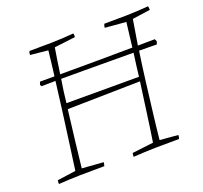

<svg xmlns="http://www.w3.org/2000/svg" viewBox="-115 -779 970 918"><g transform="rotate(-20 370.0 -320.5)"><path d="M35 6Q35 1 35 -3.5Q35 -8 36 -13L130 -26Q137 -78 147 -149.5Q157 -221 167.5 -301.5Q178 -382 188 -463Q144 -462 117 -462L112 -470L117 -485Q153 -485 191 -485Q195 -518 199 -550Q203 -582 206 -612L116 -621Q116 -633 120 -640Q180 -640 233 -641Q286 -642 346 -647Q348 -639 347 -628L240 -615Q235 -586 230 -553Q225 -520 220 -485Q310 -485 404.5 -485.5Q499 -486 588 -487Q592 -519 595.5 -550.5Q599 -582 603 -612L496 -621Q497 -633 501 -640Q561 -640 613.5 -641Q666 -642 726 -647Q727 -642 727.5 -637.5Q728 -633 728 -628L637 -615Q632 -586 627 -554Q622 -522 616 -487Q661 -488 702 -488L708 -476L703 -461Q693 -461 669.5 -461.5Q646 -462 613 -462Q602 -389 592.5 -312Q583 -235 574 -161.5Q565 -88 559 -27L652 -19Q652 -14 651 -9.5Q650 -5 648 0Q578 0 526.5 1Q475 2 415 6Q415 1 415.5 -3.5Q416 -8 417 -13L525 -26Q534 -82 544.5 -159.5Q555 -237 567 -323L197 -316Q187 -238 178.5 -163.5Q170 -89 163 -27L272 -19Q271 -14 270.5 -9.5Q270 -5 268 0Q198 0 146 1Q94 2 35 6ZM201 -345H570Q573 -374 577 -403.5Q581 -433 585 -462Q531 -462 466.5 -462.5Q402 -463 336.5 -463Q271 -463 217 -463Q212 -434 208 -404.5Q204 -375 201 -345Z"/></g></svg>

Font: Labrada ExtraLight
Style: Italic
Weight: 200
Italic angle: -7°
Designer: Mercedes Jáuregui
Foundry: Omnibus-Type Team
Version: Version 1.000; ttfautohint (v1.8.4.7-5d5b)